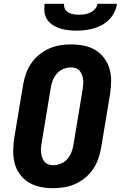

<svg xmlns="http://www.w3.org/2000/svg" viewBox="-20 -975 640 1003"><path d="M257 8Q223 8 191 1.5Q159 -5 132 -21Q105 -37 85.5 -62.5Q66 -88 57.5 -119Q49 -150 49 -183.5Q49 -217 54 -251L101 -534Q106 -563 116 -591Q126 -619 143.5 -644.5Q161 -670 185 -689.5Q209 -709 237 -721.5Q265 -734 294 -738.5Q323 -743 352 -743Q386 -743 418.5 -736.5Q451 -730 477.5 -714Q504 -698 523.5 -672.5Q543 -647 552 -616Q561 -585 560.5 -551.5Q560 -518 555 -484L508 -201Q503 -172 493 -144Q483 -116 465.5 -90.5Q448 -65 424 -45.5Q400 -26 372 -13.5Q344 -1 315 3.5Q286 8 257 8ZM257 -112Q277 -112 297.5 -120Q318 -128 332 -144.5Q346 -161 353.5 -180.5Q361 -200 364 -220L411 -504Q413 -517 414.5 -530.5Q416 -544 414.5 -557Q413 -570 409 -582Q405 -594 397 -604Q389 -614 377 -618.5Q365 -623 352 -623Q332 -623 311.5 -615Q291 -607 277 -590.5Q263 -574 255.5 -554.5Q248 -535 245 -515L198 -231Q196 -218 194.5 -204.5Q193 -191 194.5 -178Q196 -165 200 -153Q204 -141 212 -131Q220 -121 232 -116.5Q244 -112 257 -112ZM379 -815Q357 -815 335.5 -817.5Q314 -820 293.5 -826.5Q273 -833 255.5 -844.5Q238 -856 226.5 -873Q215 -890 212.5 -911.5Q210 -933 213 -955H315Q313 -940 319.5 -928Q326 -916 338 -909.5Q350 -903 364 -900.5Q378 -898 393 -898Q408 -898 423 -900.5Q438 -903 452 -909.5Q466 -916 476.5 -928Q487 -940 489 -955H591Q588 -933 577.5 -911.5Q567 -890 550.5 -873Q534 -856 512.5 -844.5Q491 -833 468.5 -826.5Q446 -820 423.5 -817.5Q401 -815 379 -815Z"/></svg>

Font: Iosevka Aile Heavy
Style: Italic
Weight: 900
Italic angle: -9°
Designer: Belleve Invis
Foundry: Belleve Invis
Version: Version 31.1.0; ttfautohint (v1.8.4)